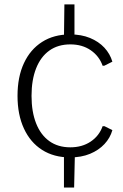

<svg xmlns="http://www.w3.org/2000/svg" viewBox="-20 -692 547 856"><path d="M265.1 -518.6 267.1 -672.4H312V-518.6ZM265.1 144V-10.7H314L310.5 144ZM292.5 9.8Q220.2 9.8 167.7 -23.7Q115.2 -57.1 86.7 -118.9Q58.1 -180.7 58.1 -264.6Q58.1 -349.1 86.7 -410.4Q115.2 -471.7 167.7 -505.1Q220.2 -538.6 292.5 -538.6Q342.8 -538.6 381.3 -522.7Q419.9 -506.8 445.3 -479.5Q470.7 -452.1 481 -417L444.8 -398.9H437.5Q422.4 -441.9 384.5 -468Q346.7 -494.1 293.5 -494.1Q238.3 -494.1 199.7 -466.3Q161.1 -438.5 140.9 -387Q120.6 -335.4 120.6 -264.6Q120.6 -193.8 140.9 -142.3Q161.1 -90.8 199.7 -63Q238.3 -35.2 293.5 -35.2Q346.2 -35.2 384.3 -60.8Q422.4 -86.4 437.5 -129.4H445.8L481 -111.8Q471.2 -77.1 445.8 -49.8Q420.4 -22.5 381.6 -6.3Q342.8 9.8 292.5 9.8Z"/></svg>

Font: Comme ExtraLight
Style: Regular
Weight: 250
Version: Version 1.000;gftools[0.9.27]